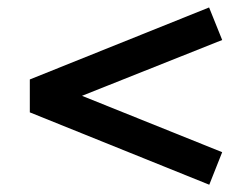

<svg xmlns="http://www.w3.org/2000/svg" viewBox="-20 -588 688 528"><path d="M555.5 -80 62 -279V-369.5L555 -567.5L591 -478L205.5 -324.5L591 -169.5Z"/></svg>

Font: Geologica Cursive Medium
Style: Regular
Weight: 500
Designer: Sindre Bremnes, Frode Helland
Foundry: Monokrom Skriftforlag AS
Version: Version 1.010;gftools[0.9.28]